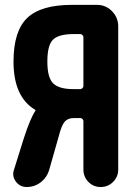

<svg xmlns="http://www.w3.org/2000/svg" viewBox="-20 -750 540 770"><path d="M314.5 -404.3V-601.6Q314.5 -605.5 310.5 -609.4Q306.6 -613.3 302.7 -613.3H274.4Q215.8 -613.3 192.9 -591.3Q169.9 -569.3 169.9 -502.9Q169.9 -438.5 193.4 -415.5Q216.8 -392.6 274.4 -392.6H302.7Q306.6 -392.6 310.5 -396.5Q314.5 -400.4 314.5 -404.3ZM369.1 -730.5Q404.3 -730.5 429.2 -705.1Q454.1 -679.7 454.1 -644.5V-70.3Q454.1 -41 433.6 -20.5Q413.1 0 383.8 0Q354.5 0 334.5 -20.5Q314.5 -41 314.5 -70.3V-264.6Q314.5 -269.5 310.5 -272.9Q306.6 -276.4 302.7 -276.4H274.4Q252 -276.4 239.3 -261.7Q226.6 -247.1 215.8 -204.1L177.7 -70.3Q168.9 -39.1 144 -19.5Q119.1 0 86.9 0Q59.6 0 43.5 -22Q27.3 -43.9 36.1 -69.3L75.2 -194.3Q101.6 -276.4 122.1 -305.7V-307.6Q122.1 -309.6 121.1 -309.6Q34.2 -361.3 34.2 -502.9Q34.2 -625 88.9 -677.7Q143.6 -730.5 268.6 -730.5Z"/></svg>

Font: Rounded-X Mgen+ 2m bold
Style: Bold
Weight: 700
Designer: [Source Han Sans]
Ryoko NISHIZUKA  (kana & ideographs); Paul D. Hunt (Latin, Greek & Cyrillic); Wenlong ZHANG  (bopomofo
Version: Version 1.059.20150602